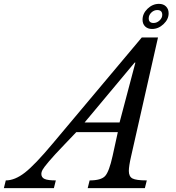

<svg xmlns="http://www.w3.org/2000/svg" viewBox="-128 -974 911 994"><path d="M551 -166Q539 -114 539 -89Q539 -60 558 -50Q577 -40 632 -40L622 0H326L336 -40Q395 -40 416 -62.5Q437 -85 455 -167L482 -290H267L204 -224Q152 -170 125 -138Q98 -106 92 -94.5Q86 -83 86 -74Q86 -55 103 -47.5Q120 -40 161 -40L151 0H-108L-98 -40Q-51 -40 1 -80.5Q53 -121 145 -231L606 -780H690ZM310 -340H491L573 -650H569ZM610 -872Q610 -904 636 -929Q662 -954 695 -954Q718 -954 731.5 -940.5Q745 -927 745 -905Q745 -874 718.5 -849Q692 -824 659 -824Q637 -824 623.5 -837Q610 -850 610 -872ZM686 -922Q669 -922 655.5 -909Q642 -896 642 -879Q642 -855 667 -855Q684 -855 698 -868Q712 -881 712 -897Q712 -922 686 -922Z"/></svg>

Font: Libre Baskerville
Style: Italic
Weight: 400
Italic angle: -15°
Designer: Pablo Impallari, Rodrigo Fuenzalida
Foundry: Pablo Impallari, Rodrigo Fuenzalida
Version: Version 1.051;Glyphs 3.2.3 (3260)